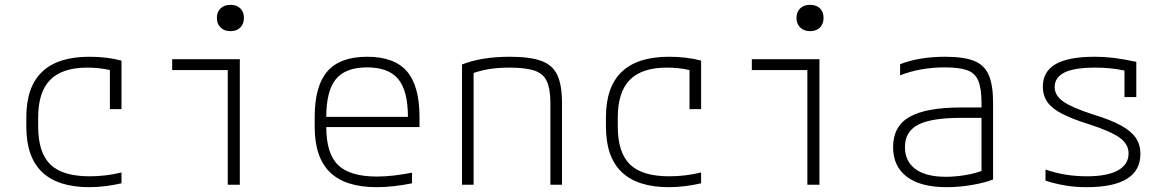

<svg xmlns="http://www.w3.org/2000/svg" viewBox="-20 -765 4840 795"><path d="M350 10Q89 10 89 -240V-280Q89 -530 350 -530Q424 -530 483 -514V-313H435V-475Q390 -485 341 -485Q238 -485 188 -434.5Q138 -384 138 -278V-242Q138 -133 188.5 -84Q239 -35 351 -35Q419 -35 483 -51V-6Q453 1 418.5 5.5Q384 10 350 10Z M923 0V-475H693V-520H973V0ZM934 -636Q909 -636 893.5 -651Q878 -666 878 -691Q878 -716 893.5 -730.5Q909 -745 934 -745Q960 -745 975 -730.5Q990 -716 990 -691Q990 -666 975 -651Q960 -636 934 -636Z M1540 10Q1410 10 1346.5 -51.5Q1283 -113 1283 -240V-280Q1283 -409 1335.5 -469.5Q1388 -530 1500 -530Q1613 -530 1665 -469.5Q1717 -409 1717 -280V-239H1331Q1331 -129 1380 -81.5Q1429 -34 1541 -34Q1576 -34 1613 -38.5Q1650 -43 1686 -50V-6Q1652 1 1614 5.5Q1576 10 1540 10ZM1331 -281H1669Q1669 -389 1629 -437.5Q1589 -486 1500 -486Q1411 -486 1371 -437.5Q1331 -389 1331 -281Z M1893 -498Q1974 -530 2091 -530Q2174 -530 2221 -513Q2268 -496 2287.5 -454.5Q2307 -413 2307 -340V0H2259V-338Q2259 -396 2244.5 -428Q2230 -460 2193.5 -472.5Q2157 -485 2091 -485Q2047 -485 2012 -480Q1977 -475 1941 -463V0H1893Z M2750 10Q2489 10 2489 -240V-280Q2489 -530 2750 -530Q2824 -530 2883 -514V-313H2835V-475Q2790 -485 2741 -485Q2638 -485 2588 -434.5Q2538 -384 2538 -278V-242Q2538 -133 2588.5 -84Q2639 -35 2751 -35Q2819 -35 2883 -51V-6Q2853 1 2818.5 5.5Q2784 10 2750 10Z M3323 0V-475H3093V-520H3373V0ZM3334 -636Q3309 -636 3293.5 -651Q3278 -666 3278 -691Q3278 -716 3293.5 -730.5Q3309 -745 3334 -745Q3360 -745 3375 -730.5Q3390 -716 3390 -691Q3390 -666 3375 -651Q3360 -636 3334 -636Z M3900 10Q3792 10 3735 -33Q3678 -76 3678 -156Q3678 -242 3746 -281Q3814 -320 3961 -320H4044V-339Q4044 -398 4031 -430Q4018 -462 3985.5 -474Q3953 -486 3892 -486Q3790 -486 3707 -453V-499Q3745 -514 3791.5 -522Q3838 -530 3894 -530Q3970 -530 4013 -513Q4056 -496 4074 -454.5Q4092 -413 4092 -340V-22Q4057 -8 4004 1Q3951 10 3900 10ZM4044 -277H3960Q3836 -277 3781.5 -248.5Q3727 -220 3727 -156Q3727 -97 3770.5 -65Q3814 -33 3896 -33Q3934 -33 3974 -39.5Q4014 -46 4044 -57Z M4479 10Q4432 10 4390.5 3Q4349 -4 4309 -17V-63Q4389 -35 4480 -35Q4565 -35 4609 -59.5Q4653 -84 4653 -130Q4653 -168 4616.5 -194.5Q4580 -221 4491 -250Q4420 -272 4377.5 -294Q4335 -316 4316.5 -343Q4298 -370 4298 -406Q4298 -469 4351 -499.5Q4404 -530 4513 -530Q4552 -530 4590 -525.5Q4628 -521 4685 -509V-363H4636V-473Q4601 -480 4573 -482.5Q4545 -485 4515 -485Q4429 -485 4388 -465Q4347 -445 4347 -404Q4347 -370 4382 -345Q4417 -320 4506 -291Q4579 -269 4621.5 -245.5Q4664 -222 4683 -194Q4702 -166 4702 -128Q4702 10 4479 10Z"/></svg>

Font: M PLUS Code Latin 60 Light
Style: Regular
Weight: 300
Width: 7
Monospace: yes
Designer: Coji Morishita
Foundry: UNDERFOREST DESIGN
Version: Version 1.005; ttfautohint (v1.8.3)